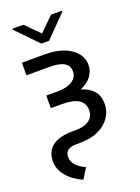

<svg xmlns="http://www.w3.org/2000/svg" viewBox="-177 -827 818 1120"><g transform="rotate(-20 231.5 -266.5)"><path d="M227.3 -611.5H179L49.7 -745V-750.7H117.9L203.1 -665.5L289.8 -750.7H358V-745ZM137.8 218.8Q77.4 192.1 42.6 149.9Q7.8 107.6 7.1 59.7Q7.1 -2.8 49.5 -35.5Q92 -68.2 173.3 -68.2H194.6Q247.5 -68.2 277.9 -89.8Q308.2 -111.5 308.2 -152.7Q308.2 -238.6 171.9 -238.6H102.3V-316.8H171.9Q230.1 -316.8 263.5 -338.1Q296.9 -359.4 296.9 -397Q296.9 -467.3 181.8 -467.3H34.1V-545.5H181.8Q244.7 -545.5 292.6 -527.2Q340.6 -508.9 367.7 -476.6Q394.9 -444.2 394.9 -402Q394.9 -361.5 370.7 -330.6Q346.6 -299.7 303.3 -281.6Q406.2 -251.1 406.2 -157Q406.2 -109.7 380.3 -71.9Q354.4 -34.1 307 -12.1Q259.6 9.9 194.6 9.9H170.5Q99.4 9.9 99.4 63.9Q99.4 119.7 177.6 154.8Z"/></g></svg>

Font: Linik Sans
Style: Regular
Weight: 400
Designer: Rasmus Andersson (font), Marc Monis (original base), Kil Hyung-jin (Pretendard portions), Cristiano Sobral (main changes
Foundry: rsms
Version: Version 3.018;May 31, 2022;FontCreator 14.0.0.2814 64-bit; t